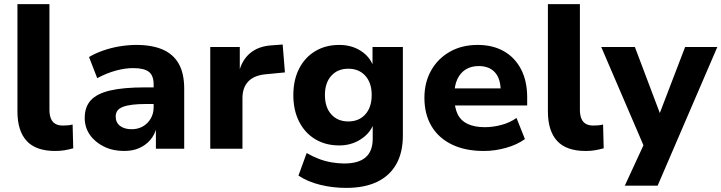

<svg xmlns="http://www.w3.org/2000/svg" viewBox="-20 -725 3517 936"><path d="M249 11Q155 11 110 -38Q65 -87 65 -182V-705H221V-190Q221 -165 228 -147.5Q235 -130 249.5 -121.5Q264 -113 286 -113Q299 -113 310.5 -114Q322 -115 334 -118L337 -2Q315 4 294.5 7.5Q274 11 249 11Z M585 11Q530 11 486.5 -10.5Q443 -32 418 -68Q393 -104 393 -150Q393 -204 423 -236.5Q453 -269 517.5 -284Q582 -299 688 -299H747V-218H692Q653 -218 625 -214.5Q597 -211 579 -204Q561 -197 552.5 -185.5Q544 -174 544 -157Q544 -128 565 -111.5Q586 -95 622 -95Q652 -95 676 -108.5Q700 -122 714.5 -146.5Q729 -171 729 -202V-313Q729 -357 705.5 -375Q682 -393 629 -393Q590 -393 545.5 -381Q501 -369 454 -344L414 -447Q444 -465 482.5 -478.5Q521 -492 563 -499Q605 -506 645 -506Q721 -506 773 -483.5Q825 -461 851.5 -414Q878 -367 878 -292V0H740V-99H742Q733 -66 711.5 -41.5Q690 -17 658.5 -3Q627 11 585 11Z M1005 0V-496H1149V-373H1145Q1159 -432 1199.5 -466Q1240 -500 1305 -504L1358 -508L1369 -372L1276 -363Q1219 -358 1190.5 -328Q1162 -298 1162 -247V0Z M1668 191Q1602 191 1541 176Q1480 161 1435 131L1475 21Q1502 37 1533 49Q1564 61 1596.5 66.5Q1629 72 1658 72Q1728 72 1762.5 42Q1797 12 1797 -49V-118H1800Q1782 -73 1736.5 -44.5Q1691 -16 1634 -16Q1567 -16 1516.5 -46.5Q1466 -77 1438 -132.5Q1410 -188 1410 -261Q1410 -335 1438 -390Q1466 -445 1516.5 -475.5Q1567 -506 1634 -506Q1693 -506 1737.5 -478Q1782 -450 1799 -404H1796V-496H1944V-64Q1944 18 1912 75Q1880 132 1818.5 161.5Q1757 191 1668 191ZM1678 -133Q1730 -133 1761 -167.5Q1792 -202 1792 -262Q1792 -321 1761 -355.5Q1730 -390 1678 -390Q1626 -390 1595 -355.5Q1564 -321 1564 -262Q1564 -202 1595 -167.5Q1626 -133 1678 -133Z M2339 11Q2247 11 2182 -21Q2117 -53 2083 -111Q2049 -169 2049 -248Q2049 -323 2081.5 -381Q2114 -439 2172.5 -472.5Q2231 -506 2309 -506Q2382 -506 2436 -475.5Q2490 -445 2520 -387.5Q2550 -330 2550 -251V-211H2175V-294H2435L2421 -279Q2421 -341 2393 -372Q2365 -403 2314 -403Q2277 -403 2250.5 -386.5Q2224 -370 2209.5 -339Q2195 -308 2195 -263V-252Q2195 -201 2211 -168.5Q2227 -136 2260.5 -120.5Q2294 -105 2344 -105Q2383 -105 2424.5 -116Q2466 -127 2498 -150L2539 -47Q2500 -19 2446 -4Q2392 11 2339 11Z M2835 11Q2741 11 2696 -38Q2651 -87 2651 -182V-705H2807V-190Q2807 -165 2814 -147.5Q2821 -130 2835.5 -121.5Q2850 -113 2872 -113Q2885 -113 2896.5 -114Q2908 -115 2920 -118L2923 -2Q2901 4 2880.5 7.5Q2860 11 2835 11Z M3026 180 3134 -54V23L2911 -496H3075L3206 -149H3187L3320 -496H3477L3186 180Z"/></svg>

Font: Nunito Sans 10pt ExtraBold
Style: Regular
Weight: 800
Designer: Vernon Adams
Foundry: Vernon Adams
Version: Version 3.101;gftools[0.9.27]